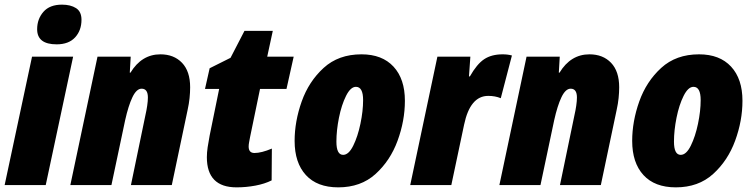

<svg xmlns="http://www.w3.org/2000/svg" viewBox="-22 -797 3243 827"><path d="M329 -712Q329 -747 305.5 -762Q282 -777 245 -777Q192 -777 165 -746Q138 -715 138 -671Q138 -606 222 -606Q274 -606 301.5 -636Q329 -666 329 -712ZM175 0 293 -553H116L-2 0Z M458 0 517 -279Q531 -342 548.5 -378.5Q566 -415 588 -415Q615 -415 615 -377Q615 -362 612 -341.5Q609 -321 605 -304L542 0H718L786 -323Q792 -350 794.5 -374.5Q797 -399 797 -421Q797 -490 762 -526.5Q727 -563 669 -563Q588 -563 540 -484H537L541 -553H398L281 0Z M1148 -20 1149 -157Q1104 -138 1074 -138Q1049 -138 1049 -166Q1049 -174 1051 -184.5Q1053 -195 1055 -206L1098 -414H1212L1243 -553H1129L1153 -664H1031L971 -548L881 -503L861 -414H922L881 -213Q876 -187 872.5 -163.5Q869 -140 869 -120Q869 10 997 10Q1038 10 1078 2.5Q1118 -5 1148 -20Z M1722 -363Q1722 -457 1673 -510Q1624 -563 1535 -563Q1436 -563 1372 -504.5Q1308 -446 1277.5 -360Q1247 -274 1247 -190Q1247 -96 1295.5 -43Q1344 10 1435 10Q1532 10 1595.5 -47.5Q1659 -105 1690.5 -191Q1722 -277 1722 -363ZM1427 -187Q1427 -235 1438 -290Q1449 -345 1468.5 -384Q1488 -423 1511 -423Q1542 -423 1542 -366Q1542 -319 1530.5 -264Q1519 -209 1499.5 -169.5Q1480 -130 1456 -130Q1427 -130 1427 -187Z M1922 0 1977 -260Q2003 -384 2081 -384Q2111 -384 2135 -374L2183 -558Q2165 -563 2143 -563Q2095 -563 2063.5 -542Q2032 -521 2002 -468H1998L2004 -553H1862L1745 0Z M2306 0 2365 -279Q2379 -342 2396.5 -378.5Q2414 -415 2436 -415Q2463 -415 2463 -377Q2463 -362 2460 -341.5Q2457 -321 2453 -304L2390 0H2566L2634 -323Q2640 -350 2642.5 -374.5Q2645 -399 2645 -421Q2645 -490 2610 -526.5Q2575 -563 2517 -563Q2436 -563 2388 -484H2385L2389 -553H2246L2129 0Z M3176 -363Q3176 -457 3127 -510Q3078 -563 2989 -563Q2890 -563 2826 -504.5Q2762 -446 2731.5 -360Q2701 -274 2701 -190Q2701 -96 2749.5 -43Q2798 10 2889 10Q2986 10 3049.5 -47.5Q3113 -105 3144.5 -191Q3176 -277 3176 -363ZM2881 -187Q2881 -235 2892 -290Q2903 -345 2922.5 -384Q2942 -423 2965 -423Q2996 -423 2996 -366Q2996 -319 2984.5 -264Q2973 -209 2953.5 -169.5Q2934 -130 2910 -130Q2881 -130 2881 -187Z"/></svg>

Font: Noto Sans Display SemiCondensed Black
Style: Italic
Weight: 900
Width: 4
Designer: Monotype Design team
Foundry: Monotype Imaging Inc.
Version: 1.000